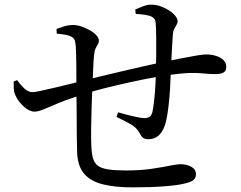

<svg xmlns="http://www.w3.org/2000/svg" viewBox="-20 -792 1040 829"><path d="M552 17Q477 17 424.5 4Q372 -9 344 -41Q316 -73 313 -132Q312 -164 311.5 -208Q311 -252 311 -303Q311 -354 310 -406Q310 -465 309.5 -516Q309 -567 307 -594Q305 -616 300 -623.5Q295 -631 283 -636Q272 -641 256 -643Q240 -645 225 -647L224 -667Q240 -673 258 -678.5Q276 -684 296 -684Q313 -684 332 -677.5Q351 -671 368.5 -661Q386 -651 396.5 -639Q407 -627 407 -617Q407 -607 402.5 -600.5Q398 -594 393 -583.5Q388 -573 386 -553Q384 -533 382.5 -498.5Q381 -464 379 -423Q377 -377 375.5 -328Q374 -279 373.5 -237.5Q373 -196 374 -171Q375 -133 381 -110.5Q387 -88 402.5 -76.5Q418 -65 447.5 -60.5Q477 -56 524 -56Q586 -56 633.5 -63Q681 -70 712.5 -76.5Q744 -83 758 -83Q777 -83 792 -78Q807 -73 816.5 -64Q826 -55 826 -40Q826 -24 815.5 -15Q805 -6 779 0Q749 8 688.5 12.5Q628 17 552 17ZM129 -310Q107 -310 82 -332.5Q57 -355 45 -384Q40 -395 39.5 -409.5Q39 -424 39 -440L54 -446Q67 -427 84.5 -410.5Q102 -394 120 -394Q130 -394 157 -400Q184 -406 218.5 -414Q253 -422 287 -430.5Q321 -439 345 -445Q368 -451 409 -461Q450 -471 499 -482.5Q548 -494 596.5 -505Q645 -516 682 -524Q732 -534 770 -541.5Q808 -549 833.5 -553Q859 -557 870 -557Q892 -557 912 -551Q932 -545 944.5 -533Q957 -521 957 -503Q957 -485 944.5 -478.5Q932 -472 910 -472Q889 -472 868.5 -474Q848 -476 822 -477Q796 -478 758 -474Q714 -470 657.5 -460Q601 -450 542 -437Q483 -424 431 -411Q379 -398 345 -386Q276 -365 234 -347.5Q192 -330 168.5 -320Q145 -310 129 -310ZM620 -191Q607 -191 599 -196Q591 -201 583 -217Q571 -241 542 -257Q513 -273 483 -287L490 -307Q524 -297 557 -289.5Q590 -282 603 -282Q616 -282 624.5 -286.5Q633 -291 638 -308Q642 -326 645.5 -357.5Q649 -389 651 -424.5Q653 -460 653 -486Q654 -516 654.5 -555Q655 -594 654.5 -632Q654 -670 652 -694Q651 -716 625 -724Q613 -727 598.5 -729Q584 -731 566 -732L564 -751Q582 -759 599.5 -765.5Q617 -772 633 -772Q659 -772 685.5 -760Q712 -748 729.5 -731.5Q747 -715 747 -700Q747 -692 742 -684.5Q737 -677 732 -667Q727 -657 726 -639Q724 -611 722 -573Q720 -535 718 -491Q717 -456 714.5 -413.5Q712 -371 707.5 -332.5Q703 -294 697 -269Q689 -233 670 -212Q651 -191 620 -191Z"/></svg>

Font: Noto Serif JP ExtraLight Medium
Style: Regular
Weight: 500
Version: Version 2.003-H1;hotconv 1.1.1;makeotfexe 2.6.0